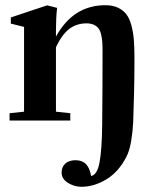

<svg xmlns="http://www.w3.org/2000/svg" viewBox="-20 -467 590 744"><path d="M17.1 0V-28.3L73.2 -34.2V-362.8L22 -375.5V-399.4L162.6 -446.3L201.2 -436.5Q196.8 -397.9 196.8 -348.6V-325.2Q263.7 -446.8 388.2 -446.8Q416.5 -446.8 436.5 -437.5Q456.5 -428.2 469 -412.4Q481.4 -396.5 488.8 -369.9Q496.1 -343.3 498.5 -314Q501 -284.7 501 -243.7Q501 -163.6 499.5 -108.4Q497.6 -28.3 496.1 6.1Q494.6 40.5 488.3 79.1Q481.9 117.7 469.7 140.6Q439.9 199.2 392.1 228Q344.2 256.8 295.9 256.8Q267.6 256.8 243.2 241.5Q218.8 226.1 218.8 202.1Q218.8 179.2 233.4 166.5Q248 153.8 272.5 153.8Q298.3 153.8 313 168.7Q327.6 183.6 333 214.8Q356.4 211.4 365.7 162.4Q375 113.3 376 14.2Q377.4 -127 377.4 -269Q377.4 -291 376.2 -305.9Q375 -320.8 371.3 -335.2Q367.7 -349.6 361.1 -357.9Q354.5 -366.2 343 -371.3Q331.5 -376.5 315.4 -376.5Q276.9 -376.5 248.5 -355Q220.2 -333.5 196.8 -284.2V-34.2L252.4 -28.3V0Z"/></svg>

Font: Elstob
Style: Bold
Weight: 700
Designer: Peter S. Baker
Version: Version 1.015